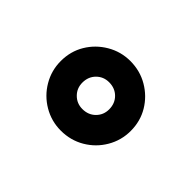

<svg xmlns="http://www.w3.org/2000/svg" viewBox="-59 -778 390 390"><g transform="rotate(45 135.5 -583.0)"><path d="M135 -483Q108 -483 85 -496.5Q62 -510 48.5 -533Q35 -556 35 -583Q35 -611 48.5 -633.5Q62 -656 85 -669.5Q108 -683 135 -683Q163 -683 186 -669.5Q209 -656 222.5 -633.5Q236 -611 236 -583Q236 -556 222.5 -533Q209 -510 186 -496.5Q163 -483 135 -483ZM135 -545Q152 -545 163 -556Q174 -567 174 -583Q174 -600 163 -611Q152 -622 135 -622Q119 -622 108 -611Q97 -600 97 -583Q97 -567 108 -556Q119 -545 135 -545Z"/></g></svg>

Font: Stick No Bills ExtraLight SemiBold
Style: Regular
Weight: 600
Version: Version 2.000